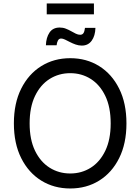

<svg xmlns="http://www.w3.org/2000/svg" viewBox="-20 -1071 805 1101"><path d="M382.8 9.8Q289.6 9.8 216.6 -35.4Q143.6 -80.6 101.6 -164.3Q59.6 -248 59.6 -363.3Q59.6 -479 101.6 -562.7Q143.6 -646.5 216.6 -691.9Q289.6 -737.3 382.8 -737.3Q476.1 -737.3 548.8 -691.9Q621.6 -646.5 663.3 -562.7Q705.1 -479 705.1 -363.3Q705.1 -248 663.3 -164.3Q621.6 -80.6 548.8 -35.4Q476.1 9.8 382.8 9.8ZM382.8 -76.2Q447.8 -76.2 500.2 -109.1Q552.7 -142.1 583.7 -206.3Q614.7 -270.5 614.7 -363.3Q614.7 -457 583.7 -521.2Q552.7 -585.4 500.2 -618.4Q447.8 -651.4 382.8 -651.4Q317.4 -651.4 264.6 -618.2Q211.9 -585 180.9 -520.8Q149.9 -456.5 149.9 -363.3Q149.9 -270.5 180.9 -206.5Q211.9 -142.6 264.6 -109.4Q317.4 -76.2 382.8 -76.2ZM449.2 -809.6Q431.2 -809.6 413.8 -815.7Q396.5 -821.8 381.1 -829.8Q365.7 -837.9 352.8 -844Q339.8 -850.1 330.6 -850.1Q317.9 -850.1 311.8 -837.9Q305.7 -825.7 304.7 -811.5H243.2Q244.6 -855.5 263.9 -884.3Q283.2 -913.1 322.3 -913.1Q341.3 -913.1 357.4 -906.7Q373.5 -900.4 387.7 -892.3Q401.9 -884.3 414.8 -877.9Q427.7 -871.6 439.9 -871.6Q452.1 -871.6 458.5 -880.9Q464.8 -890.1 467.3 -911.1H527.3Q525.9 -865.2 505.6 -837.4Q485.4 -809.6 449.2 -809.6ZM518.6 -1051.3V-988.8H248V-1051.3Z"/></svg>

Font: Inter Variable
Style: Regular
Weight: 400
Designer: Rasmus Andersson
Foundry: rsms
Version: Version 4.001;git-9221beed3